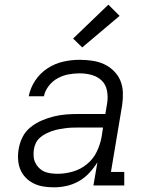

<svg xmlns="http://www.w3.org/2000/svg" viewBox="-20 -794 640 822"><path d="M211 8Q188 8 166 4.5Q144 1 124.5 -8.5Q105 -18 90 -33.5Q75 -49 67 -68.5Q59 -88 57.5 -111Q56 -134 60 -156Q64 -182 76.5 -207Q89 -232 111 -249.5Q133 -267 158.5 -278Q184 -289 210.5 -295.5Q237 -302 263 -304Q289 -306 315 -306H431L439 -354Q443 -380 438 -406Q433 -432 415.5 -449Q398 -466 373 -473Q348 -480 321 -480Q297 -480 273 -475.5Q249 -471 227 -459Q205 -447 189 -426.5Q173 -406 168 -382H103Q110 -418 131 -449.5Q152 -481 183.5 -501.5Q215 -522 250.5 -530Q286 -538 321 -538Q348 -538 375 -534Q402 -530 425 -519.5Q448 -509 466.5 -491Q485 -473 495 -449.5Q505 -426 506 -398.5Q507 -371 503 -344L455 -58H512V0H380L397 -99Q382 -75 362 -53.5Q342 -32 317 -18Q292 -4 265 2Q238 8 211 8ZM227 -50Q259 -50 292 -59.5Q325 -69 352 -91Q379 -113 394 -144Q409 -175 415 -208L421 -248H315Q301 -248 287 -247.5Q273 -247 259 -245Q245 -243 231 -240.5Q217 -238 203 -233Q189 -228 176 -221.5Q163 -215 151.5 -205Q140 -195 133.5 -181.5Q127 -168 125 -154Q123 -140 124 -125Q125 -110 131 -97.5Q137 -85 147 -75Q157 -65 169.5 -59.5Q182 -54 197 -52Q212 -50 227 -50ZM332 -591 293 -629 444 -774 492 -726Z"/></svg>

Font: Iosevka Slab LtExObl
Style: Regular
Weight: 300
Width: 7
Italic angle: -9°
Monospace: yes
Designer: Belleve Invis
Foundry: Belleve Invis
Version: Version 11.1.0; ttfautohint (v1.8.3)